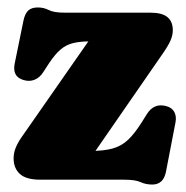

<svg xmlns="http://www.w3.org/2000/svg" viewBox="-20 -482 499 515"><path d="M415 -336 202 -28 176.5 -77H219.5Q257.5 -77 281.5 -83.5Q305.5 -90 323.5 -107Q341.5 -124 360.5 -154.5L374 -176Q383 -190.5 395.8 -196.2Q408.5 -202 425.5 -197.5Q441.5 -193.5 447.8 -181.2Q454 -169 450.5 -152.5L425 -20.5Q421.5 -3.5 412.2 4.8Q403 13 388.5 13Q371 13 357 6.5Q343 0 313.5 0H88.5Q50 0 33.2 -15.5Q16.5 -31 16.5 -57Q16.5 -71.5 21.8 -84.8Q27 -98 36.5 -112L251.5 -420.5L283 -371H222Q195.5 -371 176.5 -366.5Q157.5 -362 142.5 -349.2Q127.5 -336.5 111 -311.5L96 -288.5Q86.5 -273.5 72.5 -268Q58.5 -262.5 42.5 -267.5Q26.5 -272.5 21.2 -284Q16 -295.5 19.5 -312L43 -427Q47 -445.5 55.8 -453.8Q64.5 -462 81.5 -462Q97.5 -462 111 -455Q124.5 -448 154 -448H383.5Q415 -448 429.2 -436Q443.5 -424 443.5 -401Q443.5 -387 437 -372.5Q430.5 -358 415 -336Z"/></svg>

Font: Fraunces 144pt S100 Black
Style: Regular
Weight: 900
Version: Version 1.000